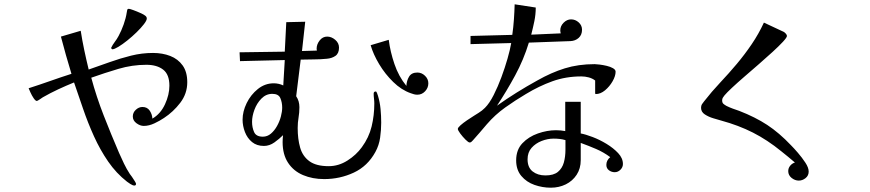

<svg xmlns="http://www.w3.org/2000/svg" viewBox="-20 -807 4040 892"><path d="M850 -425Q850 -372 817.5 -329.5Q785 -287 742 -259Q723 -246 697.5 -234Q672 -222 648 -222Q631 -222 614 -234.5Q597 -247 597 -266Q597 -284 611 -297Q625 -310 642 -310Q664 -310 675.5 -293Q687 -276 688 -256Q726 -278 746.5 -322.5Q767 -367 767 -409Q767 -461 738 -483.5Q709 -506 660 -506Q594 -506 530 -487Q466 -468 404 -446Q428 -357 462 -270Q496 -183 533 -97Q544 -72 556 -47Q568 -22 583 1Q586 4 593 14.5Q600 25 606 34.5Q612 44 612 47Q612 55 604 55Q597 55 586 48Q575 41 570 37Q520 -2 482.5 -56.5Q445 -111 416.5 -174Q388 -237 366 -301.5Q344 -366 324 -424Q287 -409 250.5 -392Q214 -375 179 -355Q176 -353 165 -345.5Q154 -338 151 -338Q145 -338 136.5 -350.5Q128 -363 121.5 -377.5Q115 -392 113 -397Q163 -413 212.5 -430.5Q262 -448 312 -464Q299 -507 286.5 -550.5Q274 -594 263 -637L355 -664Q362 -619 371.5 -574Q381 -529 392 -484Q441 -501 490 -518.5Q539 -536 589 -548.5Q639 -561 691 -561Q735 -561 771 -547Q807 -533 828.5 -503Q850 -473 850 -425ZM662 -721Q662 -712 648.5 -694.5Q635 -677 614.5 -657Q594 -637 571.5 -619Q549 -601 530 -589.5Q511 -578 502 -578Q500 -578 498.5 -580.5Q497 -583 496 -584Q503 -599 513 -612Q523 -625 531 -640Q544 -664 554.5 -693.5Q565 -723 569 -750Q570 -755 571 -760.5Q572 -766 579 -766Q583 -766 599.5 -760Q616 -754 632.5 -746.5Q649 -739 652 -736Q662 -730 662 -721Z M1291 -307Q1291 -331 1282.5 -351Q1274 -371 1245 -371Q1216 -371 1194.5 -349Q1173 -327 1162 -297Q1151 -267 1151 -241Q1151 -215 1160.5 -193.5Q1170 -172 1201 -172Q1222 -172 1238.5 -186Q1255 -200 1267 -221.5Q1279 -243 1285 -266Q1291 -289 1291 -307ZM1751 -237Q1751 -203 1746 -167.5Q1741 -132 1724 -101Q1688 -35 1623.5 -5Q1559 25 1486 25Q1432 25 1388 6.5Q1344 -12 1318.5 -50.5Q1293 -89 1293 -147Q1293 -155 1293.5 -163Q1294 -171 1295 -179Q1278 -162 1255 -145.5Q1232 -129 1206 -129Q1173 -129 1151 -147Q1129 -165 1118 -193.5Q1107 -222 1107 -251Q1107 -289 1126 -328Q1145 -367 1178 -393.5Q1211 -420 1252 -420Q1263 -420 1274.5 -417.5Q1286 -415 1296 -410L1303 -528L1095 -523L1093 -564L1303 -567L1310 -704L1398 -706L1383 -570L1452 -572Q1451 -575 1451 -581Q1451 -601 1465 -619Q1479 -637 1500 -637Q1520 -637 1537.5 -622Q1555 -607 1555 -586Q1555 -559 1538.5 -547.5Q1522 -536 1498 -534Q1468 -531 1437.5 -531Q1407 -531 1377 -530L1356 -360Q1371 -338 1371 -309Q1371 -284 1367 -260.5Q1363 -237 1363 -212Q1363 -161 1374.5 -121Q1386 -81 1417.5 -58Q1449 -35 1507 -35Q1553 -35 1594 -61Q1635 -87 1661 -123Q1694 -168 1706.5 -219.5Q1719 -271 1719 -326Q1719 -337 1717.5 -349Q1716 -361 1716 -372Q1716 -382 1726 -382Q1729 -382 1732 -373.5Q1735 -365 1736 -362Q1745 -332 1748 -300.5Q1751 -269 1751 -237ZM1970 -420Q1970 -399 1955 -383Q1940 -367 1919 -367Q1911 -367 1903.5 -369Q1896 -371 1888 -374Q1845 -389 1807 -426Q1769 -463 1741.5 -509Q1714 -555 1702 -597L1786 -622Q1793 -567 1812.5 -509.5Q1832 -452 1868 -408Q1869 -432 1880.5 -451Q1892 -470 1919 -470Q1939 -470 1954.5 -455Q1970 -440 1970 -420Z M2607 -156Q2594 -160 2580 -161.5Q2566 -163 2552 -163Q2524 -163 2496 -152Q2468 -141 2449.5 -120Q2431 -99 2431 -67Q2431 -29 2454.5 -10.5Q2478 8 2514 8Q2552 8 2572 -8.5Q2592 -25 2599.5 -52Q2607 -79 2607 -112ZM2874 -45Q2874 -30 2862.5 -18.5Q2851 -7 2836 -7Q2821 -7 2809 -16Q2797 -25 2797 -41Q2797 -62 2815 -77Q2784 -100 2749 -115Q2714 -130 2678 -143V-63Q2678 -24 2659 5Q2640 34 2608.5 49.5Q2577 65 2539 65Q2500 65 2463 52Q2426 39 2402 10.5Q2378 -18 2378 -62Q2378 -111 2407 -141.5Q2436 -172 2479 -187Q2522 -202 2563 -202Q2574 -202 2585 -201Q2596 -200 2606 -198V-334H2678V-187Q2700 -183 2733 -170.5Q2766 -158 2798 -138.5Q2830 -119 2852 -95.5Q2874 -72 2874 -45ZM2840 -474Q2840 -454 2826 -429.5Q2812 -405 2791 -387.5Q2770 -370 2748 -370Q2745 -370 2745 -374V-433Q2732 -443 2715 -447.5Q2698 -452 2681 -452Q2609 -452 2546.5 -429.5Q2484 -407 2423 -370Q2374 -341 2327 -307.5Q2280 -274 2242 -230Q2226 -211 2210 -192.5Q2194 -174 2177 -155Q2176 -154 2174 -152Q2172 -150 2170 -148Q2167 -145 2162 -145Q2156 -145 2142.5 -158.5Q2129 -172 2118 -187Q2107 -202 2107 -208Q2107 -214 2119.5 -225Q2132 -236 2149.5 -248Q2167 -260 2182.5 -269.5Q2198 -279 2204 -283Q2212 -288 2219 -293.5Q2226 -299 2233 -306Q2254 -327 2273.5 -365.5Q2293 -404 2309.5 -448.5Q2326 -493 2338 -535Q2350 -577 2355 -607L2166 -602V-640L2360 -645Q2365 -680 2367.5 -716Q2370 -752 2371 -787L2469 -772Q2469 -740 2462.5 -708.5Q2456 -677 2448 -646L2585 -652Q2583 -660 2583 -666Q2583 -686 2598.5 -701.5Q2614 -717 2633 -717Q2653 -717 2668.5 -703Q2684 -689 2684 -669Q2684 -645 2668.5 -631Q2653 -617 2630 -616L2437 -609Q2413 -530 2373.5 -457Q2334 -384 2289 -316Q2334 -348 2380.5 -377Q2427 -406 2476 -433Q2541 -470 2604 -489.5Q2667 -509 2743 -509Q2750 -509 2766 -507Q2782 -505 2799 -501Q2816 -497 2828 -490Q2840 -483 2840 -474Z M3737 -10Q3737 9 3722.5 20.5Q3708 32 3691 32Q3673 32 3657.5 19.5Q3642 7 3642 -12Q3642 -26 3651 -37Q3660 -48 3673 -52Q3657 -66 3641.5 -78.5Q3626 -91 3610 -104Q3545 -157 3478 -191Q3411 -225 3330 -247Q3316 -251 3294 -257.5Q3272 -264 3254.5 -275.5Q3237 -287 3237 -306Q3237 -316 3241 -322.5Q3245 -329 3251 -336Q3286 -381 3326 -423.5Q3366 -466 3403 -510Q3440 -554 3472.5 -602Q3505 -650 3529 -702L3621 -659Q3625 -657 3630.5 -651Q3636 -645 3636 -640Q3636 -633 3617.5 -613Q3599 -593 3569.5 -566Q3540 -539 3505.5 -509Q3471 -479 3438 -450.5Q3405 -422 3380.5 -399Q3356 -376 3346 -364Q3342 -359 3338.5 -353.5Q3335 -348 3335 -341Q3335 -330 3340.5 -325Q3346 -320 3355 -315Q3369 -308 3384 -302.5Q3399 -297 3414 -292Q3489 -263 3544.5 -226.5Q3600 -190 3655 -132Q3668 -119 3687 -97Q3706 -75 3721.5 -51.5Q3737 -28 3737 -10Z"/></svg>

Font: Kaisei Decol
Style: Regular
Weight: 400
Designer: Font-Kai, 金井和夫
Foundry: KAZUO KANAI
Version: Version 5.003